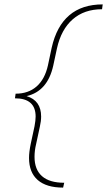

<svg xmlns="http://www.w3.org/2000/svg" viewBox="-20 -731 487 873"><path d="M447 -711 444 -689Q363 -689 310.5 -643Q258 -597 239 -511L222 -432Q196 -316 101 -294Q167 -274 167 -201Q167 -180 161 -154L144 -75Q137 -46 137 -18Q137 40 171 70Q205 100 272 100L267 122Q191 122 151.5 87.5Q112 53 112 -13Q112 -40 120 -78L137 -157Q142 -184 142 -201Q142 -284 48 -284L51 -305Q109 -305 146.5 -338Q184 -371 198 -434L215 -514Q237 -612 295 -661.5Q353 -711 447 -711Z"/></svg>

Font: Ysabeau Infant Extralight
Style: Italic
Weight: 200
Italic angle: -12°
Designer: Christian Thalmann (Catharsis Fonts)
Version: Version 0.003